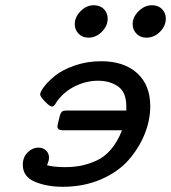

<svg xmlns="http://www.w3.org/2000/svg" viewBox="-20 -714 659 740"><path d="M67.9 -79.1Q67.9 -107.9 86.4 -126.5Q105 -145 128.9 -145Q146 -145 157.5 -134Q168.9 -123 168.9 -106Q168.9 -94.7 161.1 -77.1Q187 -70.3 228 -69.8Q263.2 -69.8 292 -75.4Q320.8 -81.1 351.8 -95Q382.8 -108.9 408 -138.4Q433.1 -168 450.2 -211.9H221.2Q201.2 -212.9 201.2 -227.1Q201.2 -231 210.9 -269Q214.8 -281.2 220 -284.7Q225.1 -288.1 236.8 -288.1H466.8V-304.2Q466.8 -358.4 435.3 -380.6Q403.8 -402.8 357.9 -402.8Q314 -402.8 272.5 -383.3Q231 -363.8 204.1 -329.1Q201.2 -326.2 196.5 -318.1Q191.9 -310.1 188 -306.6Q184.1 -303.2 180.2 -303.2Q172.4 -303.2 153.6 -322.5Q134.8 -341.8 134.8 -350.1Q134.8 -359.9 149.9 -379.9Q165 -399.9 192.6 -422.4Q220.2 -444.8 267.6 -461.4Q314.9 -478 370.1 -478Q458 -478 508.5 -432.1Q559.1 -386.2 559.1 -305.2Q559.1 -251 537.6 -197.5Q516.1 -144 476.1 -97.9Q436 -51.8 369.6 -22.9Q303.2 5.9 222.2 5.9Q160.2 5.9 114 -13.7Q67.9 -33.2 67.9 -79.1ZM268.1 -621.1Q268.1 -647.9 290.5 -670.9Q313 -693.8 341.8 -693.8Q365.7 -693.8 380.4 -679Q395 -664.1 395 -642.1Q395 -614.3 372.6 -591.6Q350.1 -568.8 320.8 -568.8Q297.9 -568.8 283 -584Q268.1 -599.1 268.1 -621.1ZM491.2 -621.1Q491.2 -647.9 514.2 -670.9Q537.1 -693.8 565.9 -693.8Q589.8 -693.8 604.5 -679Q619.1 -664.1 619.1 -642.1Q619.1 -614.3 596.7 -591.6Q574.2 -568.8 543.9 -568.8Q521 -568.8 506.1 -584Q491.2 -599.1 491.2 -621.1Z"/></svg>

Font: CMU Concrete
Style: BoldItalic
Weight: 700
Italic angle: -14.04°
Version: Version 0.7.0